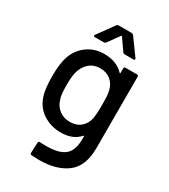

<svg xmlns="http://www.w3.org/2000/svg" viewBox="-216 -803 974 1104"><g transform="rotate(30 271.0 -250.5)"><path d="M393 -509H469Q479 -509 479 -499V-26Q479 95 410.5 147Q342 199 227 199Q211 199 177 197Q167 196 167 186L170 117Q170 113 173 110Q176 107 181 108Q195 109 222 109Q307 109 345 77.5Q383 46 383 -29V-47Q383 -49 381.5 -50Q380 -51 378 -49Q336 0 255 0Q190 0 137.5 -34Q85 -68 65 -134Q52 -178 52 -256Q52 -339 67 -384Q86 -444 134.5 -480.5Q183 -517 249 -517Q331 -517 378 -467Q380 -465 381.5 -465.5Q383 -466 383 -468V-499Q383 -509 393 -509ZM383 -257Q383 -299 381.5 -316.5Q380 -334 376 -350Q368 -387 340 -410.5Q312 -434 270 -434Q228 -434 200 -410.5Q172 -387 160 -350Q149 -320 149 -257Q149 -188 159 -163Q169 -126 198.5 -102.5Q228 -79 270 -79Q314 -79 341.5 -102.5Q369 -126 377 -163Q380 -179 381.5 -197Q383 -215 383 -257ZM146 -585 225 -694Q229 -700 238 -700H323Q332 -700 336 -694L415 -585Q417 -583 417 -579Q417 -577 415 -575Q413 -573 409 -573H350Q342 -573 338 -579L285 -655Q284 -657 282 -657Q280 -657 279 -655L224 -579Q220 -573 212 -573H152Q146 -573 144 -576.5Q142 -580 146 -585Z"/></g></svg>

Font: Amber EN Medium
Style: Regular
Weight: 500
Designer: Jeremy Tribby
Foundry: Tribby Type Co.
Version: Version 1.403 November 24, 2021